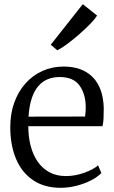

<svg xmlns="http://www.w3.org/2000/svg" viewBox="-20 -885 546 916"><path d="M269.5 11Q191 11 137.2 -25.8Q83.5 -62.5 56.2 -127.8Q29 -193 29 -278Q29 -343 48.2 -396Q67.5 -449 102 -487.5Q136.5 -526 183 -546.8Q229.5 -567.5 283.5 -567.5Q372 -567.5 422 -517.2Q472 -467 475 -370Q475 -341.5 474 -320.2Q473 -299 469 -283H115Q115 -232.5 126.2 -189.2Q137.5 -146 160 -113.5Q182.5 -81 216.2 -63Q250 -45 294.5 -45Q337.5 -45 381.2 -60.5Q425 -76 448 -96L463.5 -59.5Q444.5 -40 413.8 -24.2Q383 -8.5 345.2 1.2Q307.5 11 269.5 11ZM116 -328.5 386 -329Q387.5 -337 388.2 -350.5Q389 -364 389 -373Q389 -435 360 -476.2Q331 -517.5 264.5 -517.5Q234 -517.5 208.2 -507.2Q182.5 -497 163 -474.5Q143.5 -452 131.5 -416Q119.5 -380 116 -328.5ZM253 -645.5 222 -671.5 375 -865 443 -811Q433.5 -794.5 409.8 -770.2Q386 -746 356.5 -720.2Q327 -694.5 299.5 -674.2Q272 -654 254 -645.5Z"/></svg>

Font: Merriweather 24pt Light
Style: Regular
Weight: 300
Designer: Eben Sorkin
Foundry: Eben Sorkin
Version: Version 2.100